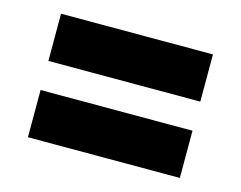

<svg xmlns="http://www.w3.org/2000/svg" viewBox="-62 -618 679 542"><g transform="rotate(15 278.0 -347.5)"><path d="M56 -305H500V-167H56ZM56 -528H500V-390H56Z"/></g></svg>

Font: Encode Sans Wide
Style: Black
Weight: 900
Designer: Pablo Impallari, Andres Torresi
Foundry: Pablo Impallari, Andres Torresi
Version: Version 1.000; ttfautohint (v1.00) -l 8 -r 50 -G 200 -x 14 -